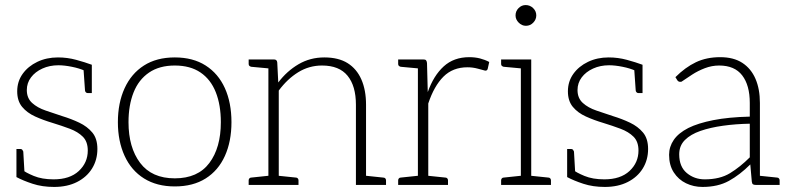

<svg xmlns="http://www.w3.org/2000/svg" viewBox="-20 -731 3121 759"><path d="M194 8Q147 8 109 -4.5Q71 -17 45 -31V-70L68 -60Q81 -49 113.5 -35.5Q146 -22 192 -22Q256 -22 291.5 -55Q327 -88 327 -136Q327 -171 307.5 -190.5Q288 -210 256 -222Q224 -234 188 -245Q151 -256 119 -270.5Q87 -285 67.5 -308.5Q48 -332 48 -370Q48 -409 69.5 -439Q91 -469 127.5 -486.5Q164 -504 209 -504Q246 -504 281 -494.5Q316 -485 343 -475V-443L316 -451Q294 -461 264 -467Q234 -473 211 -473Q176 -473 147.5 -460Q119 -447 102.5 -425Q86 -403 86 -375Q86 -343 107 -324Q128 -305 160.5 -294Q193 -283 226 -272Q262 -261 293.5 -246Q325 -231 345 -207Q365 -183 365 -142Q365 -99 344 -65Q323 -31 284.5 -11.5Q246 8 194 8ZM310 -460 343 -451V-363H327Q322 -363 319 -366.5Q316 -370 316 -374ZM77 -45 45 -54V-142H61Q66 -142 68.5 -138.5Q71 -135 72 -132Z M671 -504Q743 -504 793 -472Q843 -440 869 -382.5Q895 -325 895 -248Q895 -172 869 -114.5Q843 -57 793 -25.5Q743 6 671 6Q600 6 549.5 -25.5Q499 -57 472.5 -115Q446 -173 446 -248Q446 -324 472.5 -382Q499 -440 549 -472Q599 -504 671 -504ZM671 -26Q762 -26 807.5 -86.5Q853 -147 853 -248Q853 -316 833 -366.5Q813 -417 772.5 -444.5Q732 -472 671 -472Q610 -472 569 -444Q528 -416 508 -365.5Q488 -315 488 -248Q488 -148 534 -87Q580 -26 671 -26Z M1041 0V-496H1063Q1075 -496 1076 -484L1080 -405Q1114 -450 1160 -477Q1206 -504 1262 -504Q1318 -504 1354 -481.5Q1390 -459 1408.5 -417Q1427 -375 1427 -317V0H1387V-317Q1387 -391 1354 -431.5Q1321 -472 1253 -472Q1202 -472 1159 -445.5Q1116 -419 1082 -373V0ZM963 0V-18Q963 -23 966 -26Q969 -29 973 -29L1049 -37L1054 0ZM1069 0 1073 -37 1150 -29Q1154 -29 1157 -26Q1160 -23 1160 -18V0ZM1414 0 1419 -37 1495 -29Q1500 -29 1503 -26Q1506 -23 1506 -18V0ZM1054 -496 1049 -460 973 -467Q969 -468 966 -470.5Q963 -473 963 -478V-496Z M1632 0V-496H1653Q1661 -496 1664 -493Q1667 -490 1668 -482L1671 -367Q1694 -432 1734 -468.5Q1774 -505 1835 -505Q1858 -505 1877.5 -500Q1897 -495 1914 -486L1908 -459Q1907 -455 1904 -453Q1901 -451 1897 -452Q1889 -454 1869 -459.5Q1849 -465 1828 -465Q1770 -465 1733 -428Q1696 -391 1673 -322V0ZM1660 0 1664 -37 1741 -29Q1745 -29 1748 -26Q1751 -23 1751 -18V0ZM1554 0V-18Q1554 -23 1557 -26Q1560 -29 1564 -29L1640 -37L1645 0ZM1645 -496 1640 -460 1564 -467Q1560 -468 1557 -470.5Q1554 -473 1554 -478V-496Z M2039 0V-496H2080V0ZM1961 0V-18Q1961 -23 1964 -26Q1967 -29 1971 -29L2047 -37L2052 0ZM2067 0 2071 -37 2148 -29Q2152 -29 2155 -26Q2158 -23 2158 -18V0ZM2052 -496 2047 -460 1971 -467Q1967 -468 1964 -470.5Q1961 -473 1961 -478V-496ZM2059 -629Q2043 -629 2030.5 -641.5Q2018 -654 2018 -670Q2018 -687 2030 -699Q2042 -711 2058 -711Q2075 -711 2087.5 -699Q2100 -687 2100 -670Q2100 -654 2088 -641.5Q2076 -629 2059 -629Z M2371 8Q2324 8 2286 -4.5Q2248 -17 2222 -31V-70L2245 -60Q2258 -49 2290.5 -35.5Q2323 -22 2369 -22Q2433 -22 2468.5 -55Q2504 -88 2504 -136Q2504 -171 2484.5 -190.5Q2465 -210 2433 -222Q2401 -234 2365 -245Q2328 -256 2296 -270.5Q2264 -285 2244.5 -308.5Q2225 -332 2225 -370Q2225 -409 2246.5 -439Q2268 -469 2304.5 -486.5Q2341 -504 2386 -504Q2423 -504 2458 -494.5Q2493 -485 2520 -475V-443L2493 -451Q2471 -461 2441 -467Q2411 -473 2388 -473Q2353 -473 2324.5 -460Q2296 -447 2279.5 -425Q2263 -403 2263 -375Q2263 -343 2284 -324Q2305 -305 2337.5 -294Q2370 -283 2403 -272Q2439 -261 2470.5 -246Q2502 -231 2522 -207Q2542 -183 2542 -142Q2542 -99 2521 -65Q2500 -31 2461.5 -11.5Q2423 8 2371 8ZM2487 -460 2520 -451V-363H2504Q2499 -363 2496 -366.5Q2493 -370 2493 -374ZM2254 -45 2222 -54V-142H2238Q2243 -142 2245.5 -138.5Q2248 -135 2249 -132Z M2757 8Q2722 8 2692 -6.5Q2662 -21 2643.5 -49.5Q2625 -78 2625 -119Q2625 -151 2643.5 -178Q2662 -205 2701 -225Q2739 -244 2799.5 -256Q2860 -268 2944 -270V-324Q2944 -394 2914 -433Q2884 -472 2823 -472Q2794 -472 2766.5 -461.5Q2739 -451 2716 -436Q2693 -421 2674 -408Q2669 -407 2665 -408Q2661 -409 2658 -413L2650 -426Q2689 -465 2731 -485Q2773 -505 2827 -505Q2880 -505 2914.5 -482.5Q2949 -460 2966.5 -419.5Q2984 -379 2984 -324V0H2968Q2960 0 2956.5 -2.5Q2953 -5 2952 -13L2946 -81Q2905 -40 2861.5 -16Q2818 8 2757 8ZM2766 -22Q2826 -22 2866 -46.5Q2906 -71 2944 -109V-242Q2889 -241 2838.5 -234Q2788 -227 2749 -213.5Q2710 -200 2687.5 -177.5Q2665 -155 2665 -121Q2665 -72 2695 -47Q2725 -22 2766 -22ZM2971 0 2975 -37 3052 -29Q3056 -29 3059 -26Q3062 -23 3062 -18V0Z"/></svg>

Font: Aleo ExtraLight
Style: Regular
Weight: 250
Designer: Alessio Laiso
Foundry: Alessio Laiso
Version: Version 2.001;gftools[0.9.29]